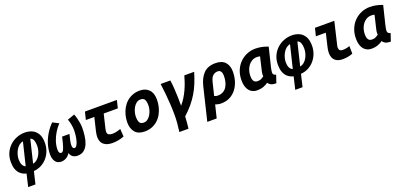

<svg xmlns="http://www.w3.org/2000/svg" viewBox="19 -1501 5562 2648"><g transform="rotate(-20 2800.0 -177.5)"><path d="M122 185 165 2Q113 -11 79.5 -41.5Q46 -72 30.5 -117Q15 -162 15 -220Q15 -294 41.5 -352.5Q68 -411 113 -452.5Q158 -494 215 -516Q272 -538 333 -538Q388 -538 437 -517Q486 -496 517 -446.5Q548 -397 548 -310Q548 -252 529 -198Q510 -144 474 -100.5Q438 -57 387 -29Q336 -1 272 4L229 185ZM188 -96 270 -433Q238 -427 212 -406Q186 -385 167.5 -353.5Q149 -322 139 -286.5Q129 -251 129 -217Q129 -171 143.5 -139.5Q158 -108 188 -96ZM296 -94Q328 -100 353.5 -121Q379 -142 397 -172.5Q415 -203 424.5 -239Q434 -275 434 -309Q434 -356 422 -388Q410 -420 378 -433Z M674 12Q617 12 588 -28.5Q559 -69 559 -132Q559 -213 583 -287.5Q607 -362 647.5 -426.5Q688 -491 738 -540L827 -495Q784 -450 750.5 -394.5Q717 -339 697.5 -279Q678 -219 678 -159Q678 -130 688 -116Q698 -102 711 -102Q721 -102 730 -108Q739 -114 747 -128.5Q755 -143 763 -167Q771 -191 780 -226L800 -309H908L888 -226Q883 -204 880.5 -186Q878 -168 878 -155Q878 -128 886 -115Q894 -102 908 -102Q928 -102 943 -127Q958 -152 967.5 -189.5Q977 -227 981.5 -265Q986 -303 986 -329Q986 -379 977 -423Q968 -467 955 -501L1060 -538Q1071 -513 1081 -475.5Q1091 -438 1097 -400.5Q1103 -363 1103 -336Q1103 -275 1095.5 -213Q1088 -151 1067.5 -100.5Q1047 -50 1009 -19Q971 12 910 12Q873 12 843.5 -8Q814 -28 805 -67Q779 -24 744 -6Q709 12 674 12Z M1429 12Q1370 12 1331 -5.5Q1292 -23 1272.5 -56.5Q1253 -90 1253 -139Q1253 -156 1255.5 -175Q1258 -194 1263 -215L1310 -412H1186L1214 -526H1683L1655 -412H1448L1399 -207Q1396 -194 1394.5 -183.5Q1393 -173 1393 -164Q1393 -130 1415 -119Q1437 -108 1466 -108Q1497 -108 1527.5 -115Q1558 -122 1589 -134L1597 -21Q1563 -6 1517 3Q1471 12 1429 12Z M1897 15Q1803 15 1757 -39.5Q1711 -94 1711 -183Q1711 -236 1724 -288Q1737 -340 1762 -385.5Q1787 -431 1824.5 -465.5Q1862 -500 1911.5 -520Q1961 -540 2022 -540Q2104 -540 2154 -490Q2204 -440 2204 -342Q2204 -289 2191.5 -237Q2179 -185 2154.5 -139.5Q2130 -94 2093 -59.5Q2056 -25 2007 -5Q1958 15 1897 15ZM1925 -105Q1958 -105 1984 -124.5Q2010 -144 2028.5 -175Q2047 -206 2056.5 -241.5Q2066 -277 2066 -308Q2066 -360 2051 -390.5Q2036 -421 1989 -421Q1956 -421 1930 -401.5Q1904 -382 1886 -351Q1868 -320 1858.5 -284.5Q1849 -249 1849 -218Q1849 -166 1864 -135.5Q1879 -105 1925 -105Z M2341 185Q2350 121 2355 61.5Q2360 2 2360 -56Q2360 -140 2355 -220Q2350 -300 2342.5 -376.5Q2335 -453 2325 -526H2467Q2475 -478 2479.5 -412.5Q2484 -347 2486 -278Q2488 -209 2488 -148Q2524 -190 2552 -235.5Q2580 -281 2602 -328.5Q2624 -376 2641.5 -425.5Q2659 -475 2673 -526H2817Q2792 -442 2762.5 -369.5Q2733 -297 2694.5 -233Q2656 -169 2606 -109.5Q2556 -50 2490 10Q2487 62 2483.5 106Q2480 150 2475 185Z M2751 185 2868 -300Q2895 -411 2957 -474.5Q3019 -538 3131 -538Q3226 -538 3273 -486.5Q3320 -435 3320 -347Q3320 -277 3301 -212.5Q3282 -148 3244 -97.5Q3206 -47 3149.5 -17.5Q3093 12 3018 12Q2993 12 2971 6.5Q2949 1 2935 -4L2889 185ZM3012 -106Q3058 -106 3091 -124.5Q3124 -143 3144.5 -175.5Q3165 -208 3174.5 -249.5Q3184 -291 3184 -337Q3184 -375 3169 -398Q3154 -421 3122 -421Q3085 -421 3054 -396.5Q3023 -372 3006 -299L2962 -119Q2967 -115 2981.5 -110.5Q2996 -106 3012 -106Z M3549 12Q3500 12 3464.5 -11.5Q3429 -35 3409.5 -80.5Q3390 -126 3390 -193Q3390 -269 3415.5 -332.5Q3441 -396 3486.5 -442Q3532 -488 3591.5 -513Q3651 -538 3718 -538Q3763 -538 3808 -529Q3853 -520 3902 -501L3834 -223Q3830 -202 3826 -183Q3822 -164 3822 -150Q3822 -129 3832.5 -118Q3843 -107 3866 -102L3828 11Q3776 10 3750.5 -3.5Q3725 -17 3710 -40Q3688 -21 3645 -4.5Q3602 12 3549 12ZM3599 -105Q3631 -105 3653 -117Q3675 -129 3691 -141Q3690 -153 3690 -166Q3690 -179 3692 -191.5Q3694 -204 3697 -216L3744 -416Q3731 -419 3720 -420Q3709 -421 3697 -421Q3658 -421 3626 -403Q3594 -385 3571.5 -354.5Q3549 -324 3537 -285Q3525 -246 3525 -204Q3525 -165 3534.5 -143.5Q3544 -122 3560.5 -113.5Q3577 -105 3599 -105Z M4042 185 4085 2Q4033 -11 3999.5 -41.5Q3966 -72 3950.5 -117Q3935 -162 3935 -220Q3935 -294 3961.5 -352.5Q3988 -411 4033 -452.5Q4078 -494 4135 -516Q4192 -538 4253 -538Q4308 -538 4357 -517Q4406 -496 4437 -446.5Q4468 -397 4468 -310Q4468 -252 4449 -198Q4430 -144 4394 -100.5Q4358 -57 4307 -29Q4256 -1 4192 4L4149 185ZM4108 -96 4190 -433Q4158 -427 4132 -406Q4106 -385 4087.5 -353.5Q4069 -322 4059 -286.5Q4049 -251 4049 -217Q4049 -171 4063.5 -139.5Q4078 -108 4108 -96ZM4216 -94Q4248 -100 4273.5 -121Q4299 -142 4317 -172.5Q4335 -203 4344.5 -239Q4354 -275 4354 -309Q4354 -356 4342 -388Q4330 -420 4298 -433Z M4806 12Q4754 12 4719.5 -5.5Q4685 -23 4668 -56.5Q4651 -90 4651 -136Q4651 -155 4654 -176.5Q4657 -198 4663 -222L4708 -412H4562L4590 -526H4874L4798 -205Q4794 -193 4792.5 -182.5Q4791 -172 4791 -164Q4791 -136 4805 -122Q4819 -108 4848 -108Q4867 -108 4893 -112Q4919 -116 4950 -127L4952 -15Q4911 1 4874.5 6.5Q4838 12 4806 12Z M5229 12Q5180 12 5144.5 -11.5Q5109 -35 5089.5 -80.5Q5070 -126 5070 -193Q5070 -269 5095.5 -332.5Q5121 -396 5166.5 -442Q5212 -488 5271.5 -513Q5331 -538 5398 -538Q5443 -538 5488 -529Q5533 -520 5582 -501L5514 -223Q5510 -202 5506 -183Q5502 -164 5502 -150Q5502 -129 5512.5 -118Q5523 -107 5546 -102L5508 11Q5456 10 5430.5 -3.5Q5405 -17 5390 -40Q5368 -21 5325 -4.5Q5282 12 5229 12ZM5279 -105Q5311 -105 5333 -117Q5355 -129 5371 -141Q5370 -153 5370 -166Q5370 -179 5372 -191.5Q5374 -204 5377 -216L5424 -416Q5411 -419 5400 -420Q5389 -421 5377 -421Q5338 -421 5306 -403Q5274 -385 5251.5 -354.5Q5229 -324 5217 -285Q5205 -246 5205 -204Q5205 -165 5214.5 -143.5Q5224 -122 5240.5 -113.5Q5257 -105 5279 -105Z"/></g></svg>

Font: Ubuntu Sans Mono
Style: Italic
Weight: 400
Italic angle: -13.5°
Monospace: yes
Designer: Dalton Maag Ltd
Foundry: Dalton Maag Ltd
Version: Version 1.006